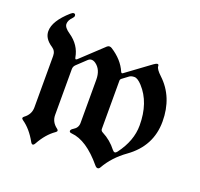

<svg xmlns="http://www.w3.org/2000/svg" viewBox="-111 -730 897 863"><g transform="rotate(20 337.5 -299.0)"><path d="M20.5 -493.7Q20.5 -542.5 86.9 -601.1Q95.2 -608.4 100.6 -608.4Q109.4 -608.4 109.4 -598.6Q109.4 -592.8 103 -586.4Q85.9 -569.3 85.9 -552Q85.9 -534.7 114.3 -515.6Q165.5 -480.5 175.3 -423.8Q176.8 -416.5 179.7 -416.5Q182.6 -416.5 186 -419.4L291.5 -518.1Q296.9 -522.9 302.7 -522.9Q308.6 -522.9 314 -519.5Q369.1 -484.4 390.6 -434.1Q393.1 -428.7 395.8 -428.7Q398.4 -428.7 400.9 -430.7L515.1 -514.6Q526.4 -522.9 532.5 -522.9Q538.6 -522.9 538.6 -514.2Q538.6 -500.5 565.4 -475.6Q642.1 -403.8 642.1 -286.6Q642.1 -169.4 542.5 -98.1Q482.4 -55.2 450.2 2Q445.8 9.8 439.2 9.8Q432.6 9.8 425.8 1.5Q348.6 -91.3 276.9 -97.2Q265.1 -98.1 265.1 -105.2Q265.1 -112.3 276.4 -119.1Q297.9 -131.8 297.9 -154.8V-361.8Q297.9 -410.2 267.1 -432.1Q257.3 -439 248 -439Q238.8 -439 231 -431.6L187.5 -390.6Q178.2 -381.8 178.2 -369.1V-149.9Q178.2 -116.2 207.5 -94.7Q212.9 -90.8 212.9 -86.7Q212.9 -82.5 206.5 -78.1Q167.5 -51.3 138.7 1Q133.8 9.8 128.7 9.8Q123.5 9.8 118.7 1Q89.8 -51.3 50.8 -78.1Q44.4 -82.5 44.4 -86.7Q44.4 -90.8 49.8 -94.7Q79.1 -116.2 79.1 -149.9V-396Q79.1 -419.9 60.5 -432.1Q20.5 -458 20.5 -493.7ZM397 -162.6Q397 -153.3 407.2 -148.4Q447.3 -127.9 476.1 -90.8Q481.9 -83.5 487.3 -83.5Q492.7 -83.5 498.5 -91.3Q551.3 -161.6 551.3 -235.4Q551.3 -344.2 492.2 -408.7Q470.7 -432.1 455.3 -432.1Q439.9 -432.1 431.6 -425.8L402.8 -404.3Q397 -399.9 397 -393.6Z"/></g></svg>

Font: UnifrakturMaguntia16
Style: Book
Weight: 400
Designer: j. 'mach' wust, Gerrit Ansmann, Georg Duffner, based on a font by Peter Wiegel, original typeface by Carl Albert Fahrenw
Version: Version 2017-03-19